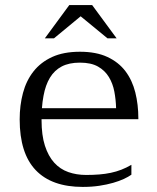

<svg xmlns="http://www.w3.org/2000/svg" viewBox="-20 -736 626 767"><path d="M299.3 -529.3Q364.3 -529.3 408.9 -508.5Q453.6 -487.8 481 -451.7Q508.3 -415.5 520.5 -366.9Q532.7 -318.4 532.7 -262.7V-259.8H146V-256.3Q146 -195.8 159.4 -154.1Q172.9 -112.3 196.5 -86.2Q220.2 -60.1 252.9 -48.6Q285.6 -37.1 324.2 -37.1Q352.5 -37.1 376.7 -39.1Q400.9 -41 422.9 -45.7Q444.8 -50.3 464.8 -58.1Q484.9 -65.9 504.9 -77.6V-38.1Q493.2 -29.8 474.9 -21.2Q456.5 -12.7 431.9 -5.6Q407.2 1.5 377 6.1Q346.7 10.7 310.5 10.7Q186.5 10.7 122.6 -56.4Q58.6 -123.5 58.6 -259.3Q58.6 -315.4 71.8 -364.7Q85 -414.1 113.8 -450.7Q142.6 -487.3 188.2 -508.3Q233.9 -529.3 299.3 -529.3ZM443.8 -303.7Q442.9 -337.4 436.8 -369.9Q430.7 -402.3 415 -428.2Q399.4 -454.1 371.6 -470Q343.8 -485.8 299.3 -485.8Q255.9 -485.8 226.6 -470.5Q197.3 -455.1 179.4 -425.5Q161.6 -396 153.8 -353Q149.4 -330.1 147.5 -303.7ZM256.8 -715.8H348.1L445.8 -583H409.2L302.2 -670.9L195.8 -583H159.2Z"/></svg>

Font: Arian AMU Serif
Style: Regular
Weight: 400
Designer: Ruben Hakobyan (Tarumian)
Foundry: Ruben Hakobyan (Tarumian)
Version: Version 1.002